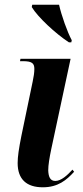

<svg xmlns="http://www.w3.org/2000/svg" viewBox="-20 -786 352 816"><path d="M273 -606H283L285 -615C266 -650 241 -721 231 -766H117L115 -756C140 -714 216 -643 273 -606ZM162 10C227 10 263 -21 295 -56L288 -65C266 -41 240 -17 215 -17C193 -17 186 -35 185 -62C185 -84 190 -115 198 -153L280 -536H67L65 -526H77C116 -526 126 -517 126 -493C126 -477 123 -459 119 -440L71 -209C60 -154 55 -120 55 -93C55 -24 93 10 162 10Z"/></svg>

Font: Noto Serif Display Condensed
Style: Bold Italic
Weight: 700
Width: 3
Italic angle: -12°
Designer: Monotype Design Team
Foundry: Monotype Imaging Inc.
Version: Version 2.009